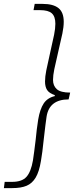

<svg xmlns="http://www.w3.org/2000/svg" viewBox="-93 -798 414 985"><path d="M-69 135H-31Q20 135 43 109Q66 83 76 25Q82 -14 90 -81Q95 -135 103 -185Q112 -238 131 -267Q150 -296 188 -305V-310Q159 -320 148.5 -336.5Q138 -353 138 -380Q138 -405 144.5 -437Q151 -469 165 -531Q178 -587 184.5 -619.5Q191 -652 191 -676Q191 -713 173 -729.5Q155 -746 112 -746H79L85 -778H126Q180 -778 207 -756.5Q234 -735 234 -686Q234 -660 227 -626Q220 -592 205 -529Q192 -474 185.5 -442.5Q179 -411 179 -388Q179 -358 198.5 -340.5Q218 -323 267 -323L259 -288Q160 -288 146 -200Q141 -167 132 -88Q124 -10 117 28Q108 83 90 113Q72 143 43.5 155Q15 167 -30 167H-73Z"/></svg>

Font: Nebula Sans Light
Style: Regular
Weight: 300
Italic angle: -9°
Designer: Paul D. Hunt for Adobe (as Source Sans)
Foundry: Nebula Entertainment & Broadcasting LLC
Version: Version 1.010